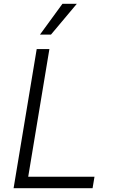

<svg xmlns="http://www.w3.org/2000/svg" viewBox="-20 -984 602 1004"><path d="M51.1 0 171.9 -727.3H238.3L127.5 -59.7H474.1L464.1 0ZM188.9 -802.9 306.5 -964.1H381.7L246.4 -802.9Z"/></svg>

Font: Karasuma Gothic
Style: Light Italic
Weight: 300
Italic angle: 9.39998°
Designer: Rasmus Andersson / Ryoko Nishizuka
Foundry: rsms
Version: Version 1.00